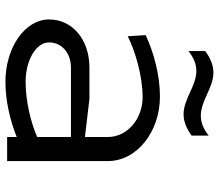

<svg xmlns="http://www.w3.org/2000/svg" viewBox="-68 -708 783 686"><g transform="rotate(90 323.0 -365.5)"><path d="M465 -720C443 -703.1 421 -692 394 -692C367.4 -692 342.5 -702.9 317.6 -714.2C292.5 -725.7 267.1 -737 239.8 -737C212.8 -737 187.1 -725.4 163 -708V-648C185 -664.9 206.9 -676.1 233.9 -676.1C260.6 -676.1 285.5 -664.8 310.6 -653.4C335.9 -641.9 361.3 -630.4 388.8 -630.4C415.8 -630.4 441.1 -641.8 465 -659ZM470 -107.4C418.2 -84.6 341.5 -66 273 -66C195.2 -66 132 -103.6 132 -149.9C132 -195.2 169.8 -228 222 -228H470ZM556 0V-360C556 -462.7 452.5 -546 325 -546C248 -546 166.6 -523.3 106 -495L110 -430.8C160.6 -456.6 250 -484 328 -484C406.4 -484 470 -428.4 470 -360V-278L334.2 -294H222C122.2 -294 50 -233.5 50 -149.9C50 -63.8 149.9 6.1 273 6.1C340.1 6.1 411.9 -10.7 470 -34.3V0Z"/></g></svg>

Font: Resamitz
Style: Bold
Weight: 700
Designer: gluk
Foundry: gluk
Version: Version 0.047